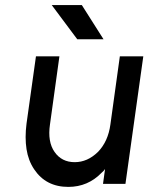

<svg xmlns="http://www.w3.org/2000/svg" viewBox="-20 -721 582 753"><path d="M121 -500 84 -236Q77 -181 84 -136Q91 -91 114 -57Q160 12 248 12Q325 12 379 -44Q383 -47 386 -50.5Q389 -54 392 -58L384 0H472L542 -500H450L413 -233Q404 -166 364 -125Q323 -85 273 -85Q222 -85 194 -125Q166 -165 176 -233L213 -500ZM283 -567H386L301 -701H183Z"/></svg>

Font: Unageo
Style: Medium-Italic
Weight: 500
Designer: Richard Sepsi
Foundry: Richard Sepsi
Version: Version 2.000